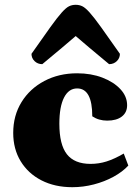

<svg xmlns="http://www.w3.org/2000/svg" viewBox="-20 -767 574 799"><path d="M281 12Q208 12 152.5 -16.5Q97 -45 66 -96Q35 -147 35 -214Q35 -286 69.5 -342Q104 -398 164.5 -430Q225 -462 301 -462Q359 -462 406 -444Q453 -426 481 -396Q509 -366 509 -329Q509 -299 487 -282Q465 -265 426 -265Q391 -265 364 -283Q364 -399 301 -399Q266 -399 246.5 -361Q227 -323 227 -252Q227 -165 258.5 -125Q290 -85 357 -85Q391 -85 423 -95Q455 -105 495 -128L514 -78Q490 -52 452.5 -31.5Q415 -11 370.5 0.5Q326 12 281 12ZM295 -747Q310 -747 322.5 -741Q335 -735 353 -715Q371 -695 400.5 -654Q430 -613 479 -543Q479 -525 466 -512.5Q453 -500 434 -500Q387 -539 352.5 -568Q318 -597 295 -617Q272 -597 237.5 -568Q203 -539 156 -500Q137 -500 124 -512.5Q111 -525 111 -543Q160 -613 189.5 -654Q219 -695 237 -715Q255 -735 267.5 -741Q280 -747 295 -747Z"/></svg>

Font: Petrona Black
Style: Regular
Weight: 900
Designer: Ringo R. Seeber
Foundry: Ringo R. Seeber
Version: Version 2.001; ttfautohint (v1.8.3)